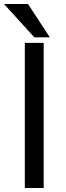

<svg xmlns="http://www.w3.org/2000/svg" viewBox="-33 -947 331 967"><path d="M140 -759 -13 -927H108L218 -759ZM92 0V-731H187V0Z"/></svg>

Font: Gen
Style: Regular
Weight: 400
Version: Version 1.000;PS 001.001;hotconv 1.0.56